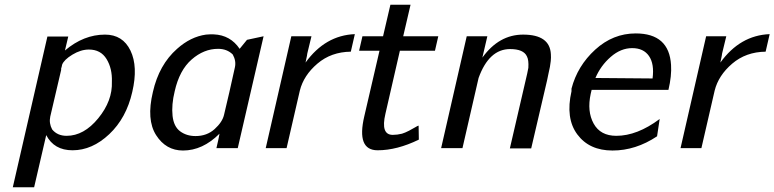

<svg xmlns="http://www.w3.org/2000/svg" viewBox="-20 -625 3267 810"><path d="M34 165 180 -471H268L254 -412Q333 -479 423 -479Q498 -479 530.5 -411.5Q563 -344 538 -237Q513 -127 441 -59Q369 9 286 9Q208 9 175 -55L124 165ZM242 -352Q242 -350 240.5 -344.5Q239 -339 238 -336V-333V-330L192 -133Q186 -105 200 -79Q222 -52 261 -52Q334 -52 394.5 -126Q455 -200 452 -280Q454 -336 429.5 -376Q405 -416 355 -416Q321 -416 285.5 -394.5Q250 -373 242 -352Z M625 -237Q651 -352 727 -419Q784 -470 849 -479Q871 -481 882 -480Q952 -477 991 -419L1022 -457L1092 -472L983 0H893L901 -35L903 -45L906 -61Q835 10 752 10Q680 10 638.5 -55Q597 -120 625 -237ZM717 -240Q703 -183 708 -136Q713 -91 740 -71Q767 -51 805 -51Q853 -51 885.5 -80.5Q918 -110 925 -140Q947 -231 971 -341Q977 -368 962 -395Q938 -419 900 -419Q840 -419 788.5 -374Q737 -329 717 -240Z M1101 0 1209 -472H1294L1278 -406Q1276 -399 1275 -390L1269 -361Q1352 -476 1477 -481L1460 -407Q1377 -406 1319 -356.5Q1261 -307 1245 -243L1189 0Z M1495 -411 1509 -472H1596L1627 -605H1712L1681 -472H1829L1815 -411H1667L1606 -145Q1585 -56 1637 -56Q1656 -56 1676 -61Q1689 -65 1705.5 -73.5Q1722 -82 1732.5 -88.5Q1743 -95 1746 -95Q1746 -86 1746.5 -66Q1747 -46 1747 -36Q1655 9 1573 9Q1483 9 1517 -135L1581 -411Z M1841 0 1949 -472H2036L2015 -382Q2085 -479 2187 -479Q2300 -479 2304 -396Q2305 -382 2303.5 -367.5Q2302 -353 2300 -343Q2298 -333 2294 -315Q2290 -297 2288 -286Q2260 -168 2221 1H2131L2204 -314Q2208 -333 2209 -339Q2211 -372 2203 -387Q2189 -418 2132 -418Q2043 -418 1999 -296L1931 0Z M2391 -240V-251Q2416 -347 2491 -415.5Q2566 -484 2662 -484Q2803 -484 2811 -351Q2814 -305 2800 -246H2476Q2475 -243 2472 -229Q2456 -155 2484.5 -103.5Q2513 -52 2580 -52Q2668 -52 2763 -123L2752 -50Q2662 10 2564 10Q2466 10 2415.5 -58Q2365 -126 2391 -240ZM2492 -296 2733 -294Q2741 -355 2718 -388.5Q2695 -422 2647 -422Q2599 -422 2556.5 -385Q2514 -348 2492 -296Z M2851 0 2959 -472H3044L3028 -406Q3026 -399 3025 -390L3019 -361Q3102 -476 3227 -481L3210 -407Q3127 -406 3069 -356.5Q3011 -307 2995 -243L2939 0Z"/></svg>

Font: Coval
Style: Book Italic
Weight: 350
Foundry: Context Ltd
Version: Version 001.000